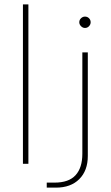

<svg xmlns="http://www.w3.org/2000/svg" viewBox="-20 -750 507 879"><path d="M85 0V-730H110V0ZM194 109V86H230Q295 86 326 52Q357 18 357 -46V-510H382V-36Q382 31 343 70Q304 109 236 109ZM369 -622Q359 -622 351 -630Q343 -638 343 -648Q343 -659 351 -666.5Q359 -674 369 -674Q380 -674 387.5 -666.5Q395 -659 395 -648Q395 -638 387.5 -630Q380 -622 369 -622Z"/></svg>

Font: MuseoModerno Thin Thin
Style: Regular
Weight: 250
Version: Version 1.003